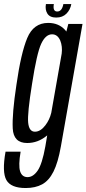

<svg xmlns="http://www.w3.org/2000/svg" viewBox="-62 -718 436 968"><path d="M67.5 230Q-7 230 -29.8 189.8Q-52.5 149.5 -34 46.5H42Q30 116.5 39.5 145.8Q49 175 77 175Q105 175 127.8 142.2Q150.5 109.5 166.5 20.5L176 -35.5Q175 -34.5 173.5 -33.5Q129 3 75 3Q6 3 2.2 -70.5Q-1.5 -144 21 -291.5Q43.5 -449.5 75.2 -526Q107 -602.5 181 -602.5Q234.5 -602.5 267 -566Q270 -562.5 272.5 -559L282.5 -597.5H354L245 20Q230.5 102 207.5 147.5Q184.5 193 150.2 211.5Q116 230 67.5 230ZM249 -447.5Q253.5 -484 242 -513Q228.5 -545 200.5 -545Q168 -545 145.8 -497.5Q123.5 -450 99.5 -294.5Q75.5 -145.5 80 -99.8Q84.5 -54 114 -54Q142 -54 166.5 -86Q188 -114 196.5 -149.5ZM221.5 -629.5Q189.5 -629.5 177 -649.2Q164.5 -669 169.5 -697.5H209.5Q203 -660 226.5 -660Q250.5 -660 257.5 -697.5H297.5Q292.5 -669 273 -649.2Q253.5 -629.5 221.5 -629.5Z"/></svg>

Font: Anybody Condensed Regular
Style: Italic
Weight: 400
Width: 3
Italic angle: -10°
Designer: Tyler Finck
Foundry: Etcetera Type Company
Version: Version 1.010; ttfautohint (v1.8.3) -l 8 -r 50 -G 200 -x 14 